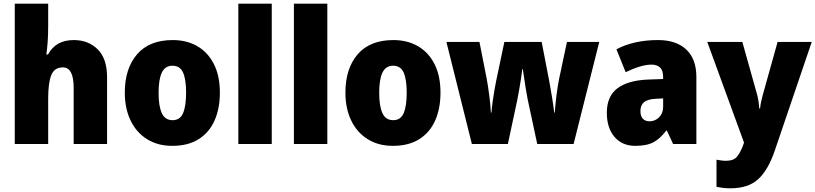

<svg xmlns="http://www.w3.org/2000/svg" viewBox="-20 -780 4417 1040"><path d="M241 -641Q241 -589 238 -550Q235 -511 231 -485H240Q263 -526 297.5 -544.5Q332 -563 380 -563Q458 -563 509 -513Q560 -463 560 -360V0H379V-304Q379 -415 321 -415Q274 -415 257.5 -372.5Q241 -330 241 -247V0H60V-760H241Z M1171 -278Q1171 -193 1142.5 -128Q1114 -63 1056.5 -26.5Q999 10 913 10Q834 10 776 -26.5Q718 -63 687 -128Q656 -193 656 -278Q656 -409 722.5 -486Q789 -563 916 -563Q991 -563 1048.5 -530Q1106 -497 1138.5 -433Q1171 -369 1171 -278ZM839 -277Q839 -205 856.5 -167Q874 -129 915 -129Q955 -129 971.5 -167Q988 -205 988 -278Q988 -350 971.5 -387Q955 -424 914 -424Q875 -424 857 -387.5Q839 -351 839 -277Z M1452 0H1271V-760H1452Z M1753 0H1572V-760H1753Z M2366 -278Q2366 -193 2337.5 -128Q2309 -63 2251.5 -26.5Q2194 10 2108 10Q2029 10 1971 -26.5Q1913 -63 1882 -128Q1851 -193 1851 -278Q1851 -409 1917.5 -486Q1984 -563 2111 -563Q2186 -563 2243.5 -530Q2301 -497 2333.5 -433Q2366 -369 2366 -278ZM2034 -277Q2034 -205 2051.5 -167Q2069 -129 2110 -129Q2150 -129 2166.5 -167Q2183 -205 2183 -278Q2183 -350 2166.5 -387Q2150 -424 2109 -424Q2070 -424 2052 -387.5Q2034 -351 2034 -277Z M2838 -243Q2833 -268 2828 -299Q2823 -330 2819 -358.5Q2815 -387 2812 -405H2809Q2807 -386 2802.5 -356.5Q2798 -327 2792.5 -295.5Q2787 -264 2782 -239L2731 0H2536L2398 -553H2577L2616 -355Q2623 -318 2630 -265Q2637 -212 2639 -170H2642Q2644 -196 2648.5 -229.5Q2653 -263 2658.5 -294Q2664 -325 2668 -344L2712 -553H2914L2955 -341Q2962 -303 2970 -254.5Q2978 -206 2982 -170H2985Q2988 -212 2994.5 -265Q3001 -318 3009 -355L3051 -553H3226L3087 0H2890Z M3545 -563Q3642 -563 3697 -512Q3752 -461 3752 -363V0H3626L3592 -73H3589Q3557 -30 3520.5 -10Q3484 10 3421 10Q3350 10 3308.5 -38.5Q3267 -87 3267 -169Q3267 -258 3323.5 -301Q3380 -344 3487 -349L3572 -352V-362Q3572 -398 3555.5 -414Q3539 -430 3510 -430Q3480 -430 3444 -419Q3408 -408 3369 -389L3319 -513Q3364 -537 3420.5 -550Q3477 -563 3545 -563ZM3534 -245Q3488 -243 3468.5 -226.5Q3449 -210 3449 -179Q3449 -150 3462.5 -136.5Q3476 -123 3498 -123Q3529 -123 3550.5 -145Q3572 -167 3572 -202V-247Z M3811 -553H4001L4082 -264Q4086 -248 4089 -228Q4092 -208 4093 -192H4097Q4099 -211 4102.5 -228Q4106 -245 4111 -263L4192 -553H4377L4177 35Q4141 141 4087 190.5Q4033 240 3936 240Q3913 240 3894.5 237.5Q3876 235 3861 232V85Q3872 87 3885.5 89Q3899 91 3913 91Q3954 91 3973 67.5Q3992 44 4008 -1L4010 -8Z"/></svg>

Font: Noto Sans Sinhala UI SemiCondensed Black
Style: Regular
Weight: 900
Width: 4
Designer: Jelle Bosma - Monotype Design Team
Foundry: Monotype Imaging Inc.
Version: Version 2.006; ttfautohint (v1.8.4.7-5d5b)